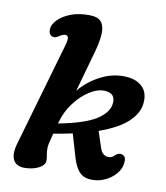

<svg xmlns="http://www.w3.org/2000/svg" viewBox="-82 -788 751 867"><g transform="rotate(10 293.5 -354.0)"><path d="M174.5 -565.5Q182.5 -593 179.5 -602.8Q176.5 -612.5 166 -612.5Q155.5 -612.5 139 -601.5Q131 -596.5 126.2 -594.5Q121.5 -592.5 114 -593.5Q104.5 -594.5 98.2 -603.5Q92 -612.5 93.5 -629Q95.5 -649 115.8 -669.8Q136 -690.5 171.8 -704.8Q207.5 -719 256.5 -719Q298 -719 313.5 -699Q329 -679 326.8 -643.8Q324.5 -608.5 312 -563L258.5 -372.5Q297 -419 351.8 -447.5Q406.5 -476 463.5 -474Q515.5 -473 544.5 -445Q573.5 -417 567 -365Q561 -320 518.2 -281Q475.5 -242 389.5 -211.5L413 -140.5Q419 -121.5 427.8 -113.2Q436.5 -105 447 -103.5Q468.5 -100 483 -117.5Q497.5 -130 512.5 -125Q523 -121.5 527 -112.8Q531 -104 528 -84.5Q525 -59.5 504.5 -36.2Q484 -13 452.5 0.5Q421 14 384.5 10.5Q355 7.5 337.2 -13.8Q319.5 -35 308 -73L276.5 -180Q236 -171 190 -163.5Q181 -129.5 178.2 -116.5Q175.5 -103.5 175.5 -95Q175.5 -74.5 178.2 -63Q181 -51.5 181 -39Q181 -17 153 -3Q125 11 88.5 11Q51 11 37 -15.2Q23 -41.5 38 -92.5ZM205 -219 203 -212.5Q322 -235.5 373.8 -268.2Q425.5 -301 431 -341.5Q438 -391.5 387 -394.5Q354 -396.5 316.5 -372.8Q279 -349 248.5 -308.2Q218 -267.5 205 -219Z"/></g></svg>

Font: Fraunces 9pt S100 SemiBold
Style: Italic
Weight: 600
Italic angle: -16°
Version: Version 1.000; ttfautohint (v1.8.3)